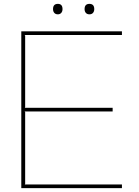

<svg xmlns="http://www.w3.org/2000/svg" viewBox="-20 -972 720 992"><path d="M467 -925Q467 -913 460.5 -905.5Q454 -898 442 -898Q430 -898 423.5 -905.5Q417 -913 417 -925Q417 -952 442 -952Q467 -952 467 -925ZM303 -925Q303 -913 296.5 -905.5Q290 -898 279 -898Q267 -898 260.5 -905.5Q254 -913 254 -925Q254 -952 279 -952Q303 -952 303 -925ZM610 0H90V-810H610V-791H107L110 -788V-418L108 -415H562V-396H107L110 -393V-22L108 -19H610Z"/></svg>

Font: TypoPRO Sinkin Sans
Style: 100 Thin
Weight: 100
Designer: Keith Bates
Foundry: K-Type
Version: Sinkin Sans (version 1.0)  by Keith Bates   •   © 2014   www